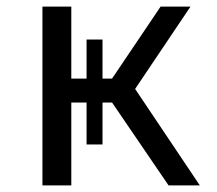

<svg xmlns="http://www.w3.org/2000/svg" viewBox="-20 -560 655 580"><path d="M108.2 0V-540H195.4V-322.6H241.5V-440.5H289.7V-322.6H318.5L465.1 -540H555.4L388.2 -291.3L583.6 0H489.2L318.5 -250.3H289.7V-123.6H241.5V-250.3H195.4V0Z"/></svg>

Font: FiraCode Nerd Font
Style: Regular
Weight: 400
Designer: Carrois Corporate, Edenspiekermann AG, Nikita Prokopov
Foundry: Carrois Corporate, Edenspiekermann AG, Nikita Prokopov
Version: Version 6.002;Nerd Fonts 3.4.0